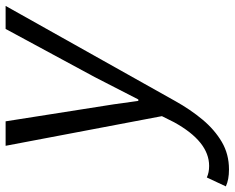

<svg xmlns="http://www.w3.org/2000/svg" viewBox="-200 -486 816 667"><g transform="rotate(-90 207.5 -152.0)"><path d="M-47 236Q-83 236 -106 225L-75 159Q-58 167 -35 167Q50 167 117 45L138 3L35 -540H120L179 -165L191 -79H196L274 -231L441 -540H521L190 50Q161 102 126 144Q91 186 48.5 211Q6 236 -47 236Z"/></g></svg>

Font: l_WÎeÑOS 300W
Style: Regular
Weight: 300
Designer: R?O
Version: Version 2.00 June 21, 2023